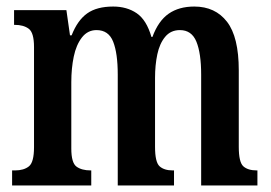

<svg xmlns="http://www.w3.org/2000/svg" viewBox="-20 -567 828 587"><path d="M17 0V-46H26Q53 -46 68.5 -58.5Q84 -71 84 -117V-423Q84 -467 68 -479Q52 -491 25 -491H23V-536H183L194 -459H199Q217 -505 246.5 -526Q276 -547 326 -547Q368 -547 398 -526.5Q428 -506 443 -454H446Q464 -503 495.5 -525Q527 -547 574 -547Q638 -547 674 -500.5Q710 -454 710 -352V-118Q710 -71 724 -58.5Q738 -46 765 -46H767V0H595V-339Q595 -404 580.5 -439.5Q566 -475 530 -475Q502 -475 485 -454.5Q468 -434 461 -401Q454 -368 454 -329V-118Q454 -71 468 -58.5Q482 -46 508 -46H512V0H340V-339Q340 -404 326 -439.5Q312 -475 275 -475Q248 -475 230.5 -452.5Q213 -430 205.5 -394Q198 -358 198 -316V-113Q198 -69 214 -57.5Q230 -46 257 -46H259V0Z"/></svg>

Font: Noto Serif Devanagari ExtraCondensed SemiBold
Style: Regular
Weight: 600
Width: 2
Designer: Universal Thirst, Indian Type Foundry and the Monotype Design Team
Foundry: Monotype Imaging Inc.
Version: Version 2.004; ttfautohint (v1.8.4.7-5d5b)